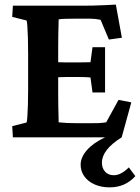

<svg xmlns="http://www.w3.org/2000/svg" viewBox="-20 -598 609 836"><path d="M457 217.8Q420.9 217.8 392.1 205.1Q363.3 192.4 347.2 169.9Q331.1 147.5 331.1 119.1Q331.1 86.9 358.4 55.7Q385.7 24.4 437.5 0H36.1L33.2 -48.8L95.7 -64.5Q97.7 -69.3 99.1 -89.8Q100.6 -110.4 101.6 -142.6Q102.5 -174.8 102.5 -214.8V-358.4Q102.5 -398.4 101.6 -431.6Q100.6 -464.8 99.1 -484.9Q97.7 -504.9 95.7 -508.8L33.2 -524.4L36.1 -573.2H336.9Q356.4 -573.2 384.8 -573.7Q413.1 -574.2 440.4 -575.7Q467.8 -577.1 484.4 -578.1L510.7 -433.6L454.1 -425.8L418 -511.7Q404.3 -514.6 394.5 -515.6Q384.8 -516.6 373 -516.6H298.8Q280.3 -516.6 263.2 -516.1Q246.1 -515.6 235.4 -513.7Q235.4 -505.9 234.9 -490.2Q234.4 -474.6 233.9 -450.2Q233.4 -425.8 233.4 -393.6V-187.5Q233.4 -156.2 233.9 -131.8Q234.4 -107.4 234.9 -90.8Q235.4 -74.2 235.4 -65.4Q252.9 -63.5 272 -62.5Q291 -61.5 320.3 -61.5H373Q397.5 -61.5 409.7 -62Q421.9 -62.5 428.2 -63.5Q434.6 -64.5 442.4 -65.4L496.1 -163.1L551.8 -152.3L509.8 0Q423.8 53.7 423.8 110.4Q423.8 134.8 438 149.9Q452.1 165 475.6 165Q506.8 165 541 130.9L569.3 168.9Q525.4 217.8 457 217.8ZM382.8 -195.3 374 -260.7Q367.2 -261.7 352.1 -262.2Q336.9 -262.7 318.4 -262.7H266.6Q249 -262.7 234.4 -261.7Q219.7 -260.7 211.9 -259.8V-329.1Q219.7 -328.1 234.4 -327.1Q249 -326.2 266.6 -326.2H318.4Q336.9 -326.2 352.1 -326.7Q367.2 -327.1 374 -327.1L382.8 -392.6H437.5V-195.3Z"/></svg>

Font: Crimson Pro
Style: Bold
Weight: 700
Designer: Jacques Le Bailly
Foundry: Baron von Fonthausen
Version: Version 1.003